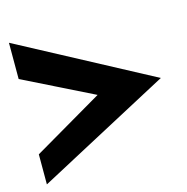

<svg xmlns="http://www.w3.org/2000/svg" viewBox="-82 -612 642 660"><g transform="rotate(-15 239.5 -282.0)"><path d="M6 -30 479 -282 6 -534V-405L254 -282L6 -137Z"/></g></svg>

Font: Charger Pro
Style: UltraNar
Weight: 900
Designer: Jasper
Foundry: Cannot Into Space Fonts
Version: Version 1.09